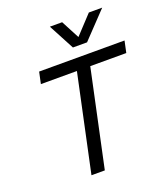

<svg xmlns="http://www.w3.org/2000/svg" viewBox="-164 -1047 1018 1162"><g transform="rotate(-20 345.0 -465.5)"><path d="M223 0 356 -623H124L140 -698H690L674 -623H442L309 0ZM294 -931H373L435 -813L545 -931H631L473 -765H382Z"/></g></svg>

Font: Azeret Mono Thin Light
Style: Italic
Weight: 300
Italic angle: -12°
Version: Version 1.002